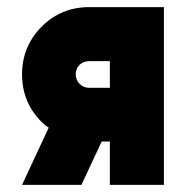

<svg xmlns="http://www.w3.org/2000/svg" viewBox="-20 -520 531 540"><path d="M117 -161 42 0H209L266 -122Q267 -122 267.5 -122Q268 -122 268 -122H289V0H441V-500H231Q152 -500 97 -445Q42 -389 42 -311Q42 -232 97 -177Q102 -172 107 -168Q112 -164 117 -161ZM289 -348V-273H231Q215 -273 204 -284Q193 -295 193 -311Q193 -327 204 -338Q215 -348 231 -348Z"/></svg>

Font: Unageo
Style: ExtraBold
Weight: 800
Designer: Richard Sepsi
Foundry: Richard Sepsi
Version: Version 2.000